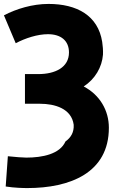

<svg xmlns="http://www.w3.org/2000/svg" viewBox="-31 -750 605 977"><path d="M213 -576C160 -576 98 -556 49 -530L-11 -672C52 -705 134 -730 216 -730C360 -730 468 -671 489 -537C492 -517 494 -495 493 -472C488 -408 453 -348 395 -310C477 -267 523 -188 523 -100C523 130 325 207 108 207C88 207 42 206 -2 199L9 45C47 49 85 52 103 52C185 52 274 34 302 -30C330 -50 346 -77 344 -115C333 -198 247 -222 173 -222H96V-373H164C250 -373 320 -407 320 -483C320 -543 279 -576 213 -576Z"/></svg>

Font: Repo ExtraBold
Style: Bold
Weight: 700
Designer: Stefan Peev
Foundry: Context Ltd
Version: Version 1.502